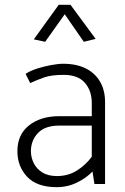

<svg xmlns="http://www.w3.org/2000/svg" viewBox="-20 -762 519 795"><path d="M108 -136Q108 -180 137 -211Q166 -242 226 -242H360V-113Q336 -80 299.5 -56.5Q263 -33 216 -33Q180 -33 156 -47.5Q132 -62 120 -86Q108 -110 108 -136ZM105 -418Q133 -431 163 -441.5Q193 -452 244 -452Q303 -452 331.5 -419Q360 -386 360 -336V-281H225Q149 -281 100.5 -243Q52 -205 52 -136Q52 -73 92.5 -30Q133 13 215 13Q260 13 299.5 -6.5Q339 -26 363 -52L371 0H415V-340Q415 -388 394.5 -423.5Q374 -459 335.5 -478.5Q297 -498 241 -498Q221 -498 191.5 -492.5Q162 -487 133.5 -478Q105 -469 86 -456ZM248 -703 327 -589 376 -601 272 -742H223L120 -599L167 -589Z"/></svg>

Font: Catamaran ExtraLight
Style: Regular
Weight: 250
Designer: Pria Ravichandran
Version: Version 2.000